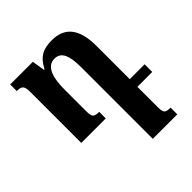

<svg xmlns="http://www.w3.org/2000/svg" viewBox="-205 -638 1031 1031"><g transform="rotate(-45 310.0 -123.0)"><path d="M502 146V0H615V-58H502V-311C502 -444 449 -502 354 -502C288 -502 249 -483 216 -419H212L200 -492H28V-442C65 -442 76 -433 76 -386V0H262V-50C221 -50 215 -59 215 -107V-266C215 -354 234 -422 294 -422C347 -422 363 -372 363 -286V256H549V205C507 205 502 197 502 146Z"/></g></svg>

Font: Noto Serif Armenian SemiCondensed
Style: Bold
Weight: 700
Width: 4
Designer: Monotype Design Team
Foundry: Monotype Imaging Inc.
Version: Version 2.008